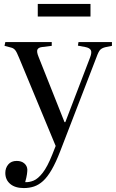

<svg xmlns="http://www.w3.org/2000/svg" viewBox="-20 -726 589 976"><path d="M101 230Q57 230 32 209Q7 188 7 153Q7 128 22 110Q37 92 65 92Q89 92 103.5 104.5Q118 117 119 136Q119 145 117 160Q115 175 108 200Q129 201 151 192Q173 183 197 152.5Q221 122 246 59L263 16L77 -432Q65 -462 57 -471.5Q49 -481 37 -484L3 -493L7 -512H243V-493L195 -487Q176 -485 170.5 -474.5Q165 -464 176 -437L308 -105H312L438 -434Q448 -460 441.5 -471.5Q435 -483 413 -487L376 -494L379 -512H549V-493L515 -486Q499 -482 490 -473.5Q481 -465 470 -434L286 43Q264 100 242.5 137Q221 174 199 194Q177 214 153 222Q129 230 101 230ZM172 -642V-706H440V-642Z"/></svg>

Font: Literata 60pt
Style: Regular
Weight: 400
Designer: Latin by Veronika Burian and Jose Scaglione. Greek by Irene Vlachou. Cyrillic by Vera Evstafieva.
Foundry: TypeTogether
Version: Version 3.002